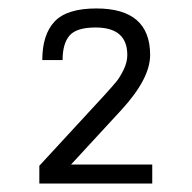

<svg xmlns="http://www.w3.org/2000/svg" viewBox="-20 -779 454 454"><path d="M148 -390 267 -519Q335 -593 335 -649Q335 -759 208 -759Q138 -759 109 -728Q80 -697 80 -637H128Q128 -676 144.5 -695Q161 -714 206 -714Q281 -714 281 -649Q281 -632 272.5 -614.5Q264 -597 255.5 -586.5Q247 -576 227 -554L73 -387V-345H340V-390Z"/></svg>

Font: Glegoo
Style: Regular
Weight: 400
Version: Version 2.0.1; ttfautohint (v0.9) -r 48 -G 60